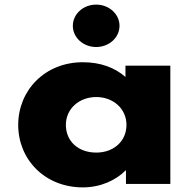

<svg xmlns="http://www.w3.org/2000/svg" viewBox="-20 -798 818 833"><path d="M397.2 -778C341.2 -778 296 -737 296 -686C296 -635 341.2 -594 397.2 -594C453.3 -594 498.5 -635 498.5 -686C498.5 -737 453.3 -778 397.2 -778ZM59 -256C59 -406 174.5 -528 339.5 -528C415.4 -528 478.1 -505 524.3 -464V-513H719V0H526.5V-58H524.3C482.5 -16 416.5 15 339.5 15C174.5 15 59 -106 59 -256ZM265.8 -256C265.8 -186 318.6 -136 397.8 -136C473.7 -136 528.7 -186 528.7 -256C528.7 -327 470.4 -377 397.8 -377C324.1 -377 265.8 -327 265.8 -256Z"/></svg>

Font: Hussar
Style: BdWide
Weight: 700
Foundry: Cannot Into Space Fonts
Version: Version 2.00